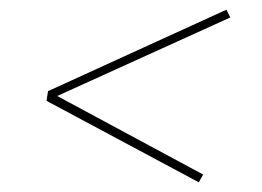

<svg xmlns="http://www.w3.org/2000/svg" viewBox="-20 -538 540 396"><path d="M390 -162 76 -330 79 -350 447 -518 455 -502 98 -340 399 -178Z"/></svg>

Font: Iosevka Slab Thin Oblique
Style: Regular
Weight: 100
Italic angle: -9°
Monospace: yes
Designer: Belleve Invis
Foundry: Belleve Invis
Version: Version 11.1.0; ttfautohint (v1.8.3)